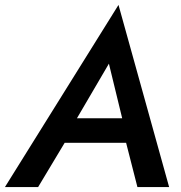

<svg xmlns="http://www.w3.org/2000/svg" viewBox="-48 -761 737 781"><path d="M-28 0H107L215 -180H465L511 0H640L434 -741ZM395 -502 449 -280H265Z"/></svg>

Font: Jost Medium
Style: Italic
Weight: 500
Italic angle: -5°
Version: Version 3.710